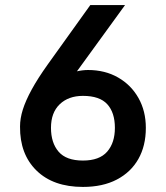

<svg xmlns="http://www.w3.org/2000/svg" viewBox="-20 -727 653 757"><path d="M59 -228Q59 -260 70 -295Q81 -330 105 -374Q129 -418 169 -474L336 -707H473L200 -331L203 -414Q213 -422 233.5 -430.5Q254 -439 279.5 -445Q305 -451 327 -451Q394 -451 445.5 -421.5Q497 -392 526 -340.5Q555 -289 555 -223Q555 -152 525.5 -100Q496 -48 440.5 -19Q385 10 307 10Q190 10 124 -54.5Q58 -119 59 -228ZM181 -223Q181 -164 211 -129Q241 -94 307 -94Q372 -94 402.5 -129Q433 -164 433 -223Q433 -283 403 -316Q373 -349 307 -349Q250 -349 215.5 -316Q181 -283 181 -223Z"/></svg>

Font: Asta Sans
Style: Bold
Weight: 700
Designer: 42dot
Version: Version 1.000